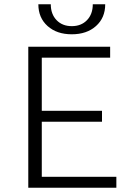

<svg xmlns="http://www.w3.org/2000/svg" viewBox="-20 -876 621 896"><path d="M159 -856H217Q217 -810 244 -782Q271 -754 315 -754Q359 -754 386 -782Q413 -810 413 -856H471Q471 -793 428 -754.5Q385 -716 315 -716Q245 -716 202 -754.5Q159 -793 159 -856ZM523 -51V0H112V-658H494V-607H175V-359H456V-308H175V-51Z"/></svg>

Font: Isabella Sans
Style: Regular
Weight: 400
Designer: Original fonts by Christian Thalmann (Catharsis Fonts), Modifications by Cristiano Sobral
Version: Version 0.002;July 12, 2020;FontCreator 13.0.0.2655 64-bit; 